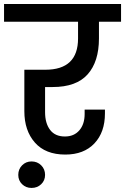

<svg xmlns="http://www.w3.org/2000/svg" viewBox="-44 -760 622 955"><path d="M-23.9 -651.9V-740.2H558.1V-651.9H448.2V-568.8Q448.2 -453.6 392.1 -390.4Q335.9 -327.1 217.8 -327.1H180.2V-202.1Q180.2 -147 205.1 -114Q230 -81.1 278.8 -81.1Q324.2 -81.1 350.6 -111.6Q377 -142.1 377 -192.9V-214.8H478V-195.8Q478 -102.1 425.5 -46.6Q373 8.8 280.8 8.8Q182.1 8.8 129.6 -50.8Q77.1 -110.4 77.1 -207V-413.1H181.2Q344.2 -413.1 344.2 -568.8V-651.9ZM112.8 174.8Q85 174.8 65.9 156.2Q46.9 137.7 46.9 109.9Q46.9 81.5 65.9 62.3Q85 43 112.8 43Q141.6 43 160.9 62.3Q180.2 81.5 180.2 109.9Q180.2 137.7 160.9 156.2Q141.6 174.8 112.8 174.8Z"/></svg>

Font: SVN-Poppins Medium
Style: Regular
Weight: 500
Designer: Ninad Kale (Devanagari), Jonny Pinhorn (Latin)
Foundry: Indian Type Foundry
Version: Version 3.002 2017